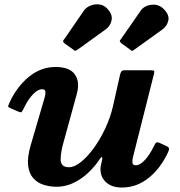

<svg xmlns="http://www.w3.org/2000/svg" viewBox="-20 -842 824 880"><path d="M314.5 -615.5 275.5 -643.5Q268.5 -649.5 269.2 -653.8Q270 -658 276 -664.5L364 -792.5Q374.5 -808 393.8 -816Q413 -824 434 -821.8Q455 -819.5 470.5 -803.5Q496 -777.5 491.8 -751Q487.5 -724.5 464 -707L338.5 -616.5Q330 -610.5 326 -609.5Q322 -608.5 314.5 -615.5ZM576.5 -614.5 537 -643Q530 -649 529.2 -652.8Q528.5 -656.5 534.5 -663L624.5 -792.5Q640 -815.5 672.8 -820Q705.5 -824.5 729.5 -801.5Q756.5 -775 751.8 -749.5Q747 -724 724.5 -707L593 -612.5Q587 -608 584.2 -608.8Q581.5 -609.5 576.5 -614.5ZM24 -372.5Q57 -444.5 112.2 -489.8Q167.5 -535 234.5 -535Q300 -535 323.5 -500.2Q347 -465.5 332 -411.5L274 -200Q257.5 -144.5 258 -110Q258.5 -75.5 296 -75.5Q321.5 -75.5 351.5 -99.8Q381.5 -124 410.8 -164.5Q440 -205 463 -254.5Q486 -304 497.5 -354L530.5 -500.5Q533 -509.5 536.5 -514.8Q540 -520 552.5 -520H667Q681.5 -520 685.2 -518Q689 -516 686 -504.5L589 -120Q586 -108 587 -96.2Q588 -84.5 602.5 -84.5Q621.5 -84.5 644 -108.5Q666.5 -132.5 685.5 -172.5Q691 -183.5 695 -187.8Q699 -192 711.5 -187L738.5 -174.5Q752.5 -169 754.2 -163Q756 -157 750.5 -144.5Q716 -70.5 661.2 -26.5Q606.5 17.5 539 17.5Q489.5 17.5 462.8 -9.8Q436 -37 441.5 -80L448.5 -112.5Q450 -121.5 446.5 -121.8Q443 -122 438 -114Q398 -54 346 -20Q294 14 240 14Q208.5 14 180 5Q151.5 -4 132.2 -25.5Q113 -47 108.8 -84.5Q104.5 -122 121.5 -179L184.5 -394.5Q188.5 -407.5 188.2 -420.2Q188 -433 172.5 -433Q153.5 -433 130.8 -409.5Q108 -386 88 -343.5Q82 -331.5 78.8 -328.5Q75.5 -325.5 62.5 -331L28.5 -346Q16 -351.5 17.2 -356.2Q18.5 -361 24 -372.5Z"/></svg>

Font: Besley*
Style: Bold Italic
Weight: 700
Italic angle: -13°
Designer: Owen Earl
Foundry: indestructible type*
Version: Version 2.000; ttfautohint (v1.8.3)